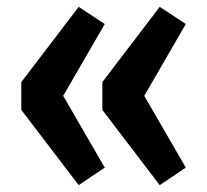

<svg xmlns="http://www.w3.org/2000/svg" viewBox="-20 -565 603 559"><path d="M209 -545 285 -495 164 -286 285 -77 209 -26 42 -245V-326ZM445 -545 521 -495 400 -286 521 -77 445 -26 278 -245V-326Z"/></svg>

Font: Fira Sans Condensed Medium
Style: Regular
Weight: 500
Width: 3
Designer: Carrois Corporate & Edenspiekermann AG
Foundry: Carrois Corporate GbR & Edenspiekermann AG
Version: Version 4.203;PS 004.203;hotconv 1.0.88;makeotf.lib2.5.64775